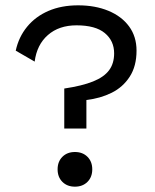

<svg xmlns="http://www.w3.org/2000/svg" viewBox="-20 -690 582 720"><path d="M273 -670Q337 -670 386.5 -649.5Q436 -629 464 -591Q492 -553 492 -500Q492 -442 466.5 -402.5Q441 -363 398.5 -342Q356 -321 304 -315V-208H221V-358Q288 -368 329 -384.5Q370 -401 389 -426.5Q408 -452 408 -490Q408 -537 373 -566Q338 -595 267 -595Q201 -595 159.5 -558.5Q118 -522 110 -459L39 -500Q50 -551 81.5 -589.5Q113 -628 161.5 -649Q210 -670 273 -670ZM261 -120Q290 -120 308 -102Q326 -84 326 -55Q326 -26 308 -8Q290 10 261 10Q232 10 214 -8Q196 -26 196 -55Q196 -84 214 -102Q232 -120 261 -120Z"/></svg>

Font: Work Sans
Style: Regular
Weight: 400
Designer: Wei Huang
Foundry: Wei Huang
Version: Version 2.006; ttfautohint (v1.8.1.43-b0c9)